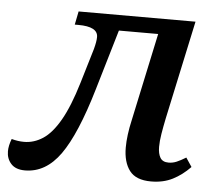

<svg xmlns="http://www.w3.org/2000/svg" viewBox="-83 -584 724 643"><g transform="rotate(5 278.5 -263.0)"><path d="M23 10Q-8 10 -23.5 -7Q-39 -24 -39 -49Q-39 -68 -30 -91Q-9 -85 12 -85Q45 -85 75 -104.5Q105 -124 132 -171Q159 -218 183 -298L218 -415Q225 -441 225 -456Q225 -491 159 -491H147L156 -536H549L478 -205Q472 -176 468 -151.5Q464 -127 464 -108Q464 -85 472 -71.5Q480 -58 500 -58Q514 -58 527 -63.5Q540 -69 558 -80L578 -50Q551 -22 519.5 -6Q488 10 447 10Q396 10 374.5 -18.5Q353 -47 353 -96Q353 -116 356 -139.5Q359 -163 365 -189L428 -484H296L236 -281Q191 -128 142 -59Q93 10 23 10Z"/></g></svg>

Font: Noto Serif Medium
Style: Italic
Weight: 500
Italic angle: -12°
Designer: Monotype Design Team
Foundry: Monotype Imaging Inc.
Version: Version 2.014; ttfautohint (v1.8.4.7-5d5b)